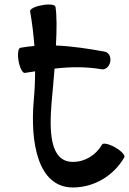

<svg xmlns="http://www.w3.org/2000/svg" viewBox="-20 -800 570 848"><path d="M90 -478C105 -480 120 -483 135 -485C135 -442 133 -399 129 -356C113 -170 147 28 302 28C396 28 482 -24 529 -105C534 -114 516 -133 489 -149C462 -164 436 -170 431 -162C404 -115 356 -85 302 -85C198 -85 198 -224 208 -349C212 -394 217 -445 221 -497C290 -505 360 -506 429 -494C446 -491 463 -506 467 -528C471 -549 460 -569 442 -572C371 -585 299 -596 227 -599C231 -670 231 -734 225 -770C223 -780 197 -783 166 -777C135 -772 111 -760 113 -750C122 -699 128 -648 132 -597C111 -595 91 -593 70 -589C60 -587 57 -561 62 -530C68 -499 80 -476 90 -478Z"/></svg>

Font: Nupuram SemiBold
Style: Regular
Weight: 600
Designer: Santhosh Thottingal (santhosh.thottingal@gmail.com)
Foundry: SMC
Version: Version 1.000